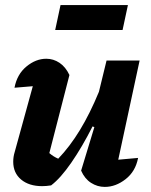

<svg xmlns="http://www.w3.org/2000/svg" viewBox="-20 -727 595 755"><path d="M299 -56 351 -227 344 -230Q303 -149 260.5 -87.5Q218 -26 181 2Q162 5 146 5Q94 5 63 -21Q32 -47 32 -91Q32 -111 38 -130L109 -388Q73 -385 37 -382Q47 -435 84 -465.5Q121 -496 162 -496Q190 -496 214 -480Q238 -464 253 -432L174 -125Q190 -111 209 -103Q255 -151 294.5 -216Q334 -281 369 -366L399 -489H529L445 -99Q465 -101 484 -102.5Q503 -104 523 -106Q513 -53 474 -22.5Q435 8 392 8Q363 8 338 -8Q313 -24 299 -56ZM197 -609 218 -707H483L462 -609Z"/></svg>

Font: Piazzolla
Style: Bold Italic
Weight: 700
Italic angle: -11.3°
Designer: Juan Pablo del Peral
Foundry: Huerta Tipografica
Version: Version 1.330